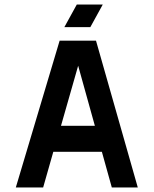

<svg xmlns="http://www.w3.org/2000/svg" viewBox="-20 -830 680 850"><path d="M590 0 405 -650H244L50 0H171L216 -158H431L475 0ZM250 -273 326 -539 400 -273ZM265 -710H380L435 -810H320Z"/></svg>

Font: Grotesk 03
Style: Bold
Weight: 500
Designer: Frank Adebiaye, contributions by Jérémy Landes, Ariel Martín Pérez
Foundry: Velvetyne Type Foundry
Version: Version 3.000;Glyphs 3.1.2 (3150)